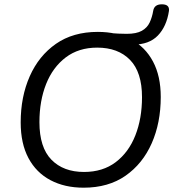

<svg xmlns="http://www.w3.org/2000/svg" viewBox="-20 -862 807 891"><path d="M368 9Q280 9 214 -26Q148 -61 112 -128.5Q76 -196 76 -294Q76 -413 118 -508Q160 -603 239.5 -658.5Q319 -714 434 -714Q523 -714 588.5 -679Q654 -644 690 -576.5Q726 -509 726 -412Q726 -292 684 -197Q642 -102 562.5 -46.5Q483 9 368 9ZM370 -64Q457 -64 517 -109.5Q577 -155 608 -233.5Q639 -312 639 -411Q639 -527 583.5 -584Q528 -641 431 -641Q345 -641 285 -595.5Q225 -550 194 -472Q163 -394 163 -295Q163 -178 218.5 -121Q274 -64 370 -64ZM525 -655 483 -709Q509 -707 529 -706Q549 -705 568 -705Q613 -705 638 -719Q663 -733 674.5 -757.5Q686 -782 691 -812Q696 -842 731 -842Q768 -842 764 -811Q753 -739 712.5 -697Q672 -655 598 -655Z"/></svg>

Font: Nunito
Style: Italic
Weight: 400
Italic angle: -9°
Designer: Vernon Adams
Foundry: Vernon Adams
Version: Version 3.601; ttfautohint (v1.8.2.53-6de2)